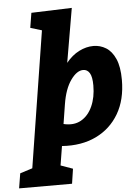

<svg xmlns="http://www.w3.org/2000/svg" viewBox="-152 -831 794 1109"><g transform="rotate(-5 245.5 -276.0)"><path d="M-87 230 -73 144 -1 121 124 -668 58 -688 72 -774 307 -782 253 -468Q287 -510 328.5 -531Q370 -552 412 -552Q451 -552 484.5 -531.5Q518 -511 538.5 -465Q559 -419 559 -343Q559 -228 511.5 -147Q464 -66 379 -25Q294 16 181 8L163 119L233 144L220 230ZM219 -231 201 -118Q260 -104 302.5 -128Q345 -152 368.5 -204Q392 -256 392 -325Q392 -375 378.5 -397Q365 -419 341 -419Q304 -419 268.5 -369Q233 -319 219 -231Z"/></g></svg>

Font: Bitter ExtraBold
Style: Italic
Weight: 800
Italic angle: -9°
Designer: Sol Matas, and Bitter project Authors
Foundry: Sol Matas
Version: Version 2.001